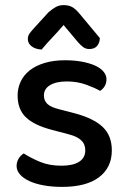

<svg xmlns="http://www.w3.org/2000/svg" viewBox="-20 -718 499 752"><path d="M418 -129Q418 -62 368 -24Q318 14 223 14Q184 14 151 8Q118 2 94.5 -9Q71 -20 58 -35Q45 -50 45 -68Q45 -83 52.5 -96Q60 -109 73 -117Q101 -99 137 -84Q173 -69 221 -69Q266 -69 290 -84.5Q314 -100 314 -129Q314 -154 297.5 -169Q281 -184 249 -192L181 -210Q113 -228 81 -259Q49 -290 49 -344Q49 -373 61 -398.5Q73 -424 96.5 -442.5Q120 -461 155 -471.5Q190 -482 235 -482Q271 -482 300.5 -476.5Q330 -471 351.5 -461.5Q373 -452 385 -438Q397 -424 397 -408Q397 -392 390 -380.5Q383 -369 372 -362Q354 -373 318.5 -386Q283 -399 242 -399Q200 -399 176 -384.5Q152 -370 152 -344Q152 -324 165.5 -311Q179 -298 212 -290L270 -275Q346 -255 382 -221Q418 -187 418 -129ZM229 -620Q205 -592 184 -570Q163 -548 143 -524Q119 -525 104 -536.5Q89 -548 89 -565Q89 -578 96.5 -588Q104 -598 117 -612L170 -670Q185 -683 198.5 -690.5Q212 -698 229 -698Q248 -698 261.5 -691Q275 -684 291 -665L371 -569Q371 -552 361 -539Q351 -526 330 -526Q316 -526 306.5 -533Q297 -540 287 -551Z"/></svg>

Font: Baloo 2 Medium
Style: Regular
Weight: 500
Designer: Sarang Kulkarni and Ek Type
Foundry: Ek Type
Version: Version 1.640;hotconv 1.0.111;makeotfexe 2.5.65597; ttfautoh